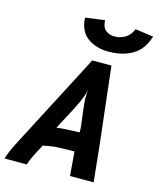

<svg xmlns="http://www.w3.org/2000/svg" viewBox="-162 -968 872 1058"><g transform="rotate(15 274.5 -439.5)"><path d="M377.9 -806.2Q412.1 -806.2 439.5 -824Q466.8 -841.8 479.5 -875L583.5 -860.4Q568.4 -814.5 543.5 -784.2Q518.6 -753.9 473.4 -735.4Q428.2 -716.8 363.8 -716.8Q332.5 -716.8 304 -724.9Q275.4 -732.9 250.5 -749.3Q225.6 -765.6 210.2 -795.4Q194.8 -825.2 194.3 -864.7L304.2 -879.4Q305.7 -839.8 326.2 -823Q346.7 -806.2 377.9 -806.2ZM329.1 -246.1V-249.5Q329.1 -276.4 319.8 -342.5Q310.5 -408.7 310.5 -441.9Q310.5 -467.8 314.5 -487.3Q306.2 -450.7 285.4 -405.8Q264.6 -360.8 236.3 -309.3Q208 -257.8 198.7 -237.3Q212.4 -240.2 234.1 -241.7Q255.9 -243.2 286.6 -244.4Q317.4 -245.6 329.1 -246.1ZM293.5 -647H402.8Q410.6 -574.7 426 -443.8Q441.4 -313 453.4 -205.1Q465.3 -97.2 474.6 0H339.8Q337.9 -22 334.2 -67.9Q330.6 -113.8 328.6 -137.2Q317.4 -137.2 294.4 -136.7Q271.5 -136.2 262.2 -136Q252.9 -135.7 235.6 -135Q218.3 -134.3 207.3 -132.8Q196.3 -131.3 181.4 -128.9Q166.5 -126.5 151.4 -123L127.9 -79.1Q99.6 -25.4 93.3 0H-33.7Q-23.9 -37.1 13.7 -108.9Q60.5 -198.7 153.8 -378.2Q247.1 -557.6 293.5 -647Z"/></g></svg>

Font: Fantasque Sans Mono
Style: Bold Italic
Weight: 700
Italic angle: -11°
Monospace: yes
Designer: Jany Belluz
Version: Version 1.7.1